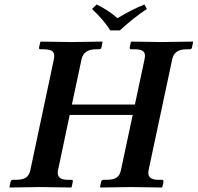

<svg xmlns="http://www.w3.org/2000/svg" viewBox="-20 -832 879 854"><path d="M623 -568.8Q624.5 -575.7 624.8 -581.3Q625 -586.9 624 -591.6Q623 -596.2 620.6 -599.6Q618.2 -603 614.3 -605.7Q610.4 -608.4 605 -609.9Q599.6 -611.3 592.8 -612.1Q585.9 -612.8 577.1 -612.8H563.5Q555.7 -612.8 557.1 -621.1L562 -645L564.5 -647Q661.1 -645 700.2 -645L837.4 -647L838.9 -645L834 -621.1Q832.5 -613.3 824.2 -612.8H810.1Q754.9 -612.8 746.1 -568.8L641.1 -76.2Q639.6 -68.8 639.6 -63Q639.6 -57.1 641.4 -52.2Q643.1 -47.4 646.5 -43.7Q649.9 -40 655.5 -37.4Q661.1 -34.7 668.9 -33.4Q676.8 -32.2 687 -32.2H700.7Q708.5 -32.2 707 -22.9L702.1 0L699.7 2Q599.1 0 563 0L426.8 2L424.8 0L429.7 -22.9Q431.6 -31.7 439.9 -32.2H453.6Q483.4 -32.2 498.3 -42Q513.2 -51.8 518.1 -76.2L570.3 -320.8H290L238.3 -76.2Q233.4 -54.2 243.9 -43.2Q254.4 -32.2 283.7 -32.2H297.9Q305.7 -32.2 303.7 -22.9L298.8 0L296.4 2Q195.8 0 160.2 0L23.4 2L22 0L26.9 -22.9Q28.8 -31.7 36.6 -32.2H50.8Q80.6 -32.2 95.2 -42Q109.9 -51.8 115.2 -76.2L219.7 -568.8Q224.6 -592.8 214.4 -602.8Q204.1 -612.8 174.3 -612.8H160.2Q152.3 -612.8 153.8 -621.1L159.2 -645L161.6 -647Q258.3 -645 296.9 -645L434.6 -647L436 -645L431.2 -621.1Q429.7 -613.3 421.4 -612.8H407.2Q352.1 -612.8 342.8 -568.8L299.8 -367.2H580.1ZM470.2 -696.8Q443.4 -741.2 389.2 -792L409.7 -812Q464.4 -785.6 502.4 -751Q567.4 -790.5 622.6 -812L633.3 -792Q575.7 -754.4 513.2 -696.8Z"/></svg>

Font: Linux Libertine Slanted
Style: Semibold Slanted
Weight: 600
Designer: Philipp H. Poll
Foundry: Philipp H. Poll
Version: Version 5.1.1